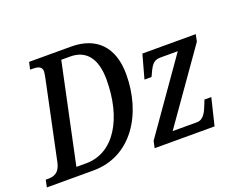

<svg xmlns="http://www.w3.org/2000/svg" viewBox="-133 -909 1346 1105"><g transform="rotate(-20 540.0 -357.0)"><path d="M-19 0H266C500 0 633 -214 633 -456C633 -623 544 -714 389 -714H132L122 -670H133C166 -670 194 -666 194 -633C194 -624 191 -612 189 -599L87 -114C74 -53 39 -44 2 -44H-10ZM241 -53H181L310 -662H365C458 -662 516 -601 516 -466C516 -229 413 -53 241 -53ZM641 0H1008L1048 -165H1006L997 -142C980 -97 961 -57 921 -57H772L1079 -493L1088 -536H761L721 -391H764L766 -395C791 -449 804 -479 849 -479H957L650 -42Z"/></g></svg>

Font: Noto Serif Condensed Medium
Style: Italic
Weight: 500
Width: 3
Italic angle: -12°
Designer: Monotype Design Team
Foundry: Monotype Imaging Inc.
Version: Version 2.013